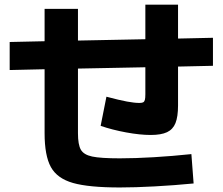

<svg xmlns="http://www.w3.org/2000/svg" viewBox="-20 -785 978 843"><path d="M175.8 -200.2V-481L22.5 -477.5V-600.6L175.8 -604V-746.1H322.3V-606.9L618.2 -612.8V-764.6H761.7V-615.7L915 -619.1V-496.1L761.7 -492.7V-322.3Q761.7 -272.5 750.5 -244.6Q739.3 -216.8 713.4 -204.6Q687.5 -192.4 641.6 -192.4Q594.7 -192.4 533.9 -203.6Q473.1 -214.8 421.9 -232.4L447.3 -360.4Q504.4 -345.2 537.6 -339.1Q570.8 -333 591.8 -333Q603 -333 608.4 -335.7Q613.8 -338.4 616 -346.2Q618.2 -354 618.2 -371.1V-489.7L322.3 -483.9V-200.2Q322.3 -149.9 335 -127.7Q347.7 -105.5 384.8 -97.7Q421.9 -89.8 505.9 -89.8Q572.3 -89.8 654.8 -94.7Q737.3 -99.6 820.3 -108.4L830.1 20.5Q745.1 28.8 658.9 33.4Q572.8 38.1 505.9 38.1Q369.6 38.1 300.3 18.3Q231 -1.5 203.4 -51.5Q175.8 -101.6 175.8 -200.2Z"/></svg>

Font: Pretendard JP ExtraBold
Style: Regular
Weight: 800
Designer: Base glyphs from Inter by Rasmus Andersson; Hangeul glyphs from Noto Sans CJK(Source Han Sans) by Jang Soo-young and Kan
Foundry: Kil Hyung-jin
Version: Version 1.309